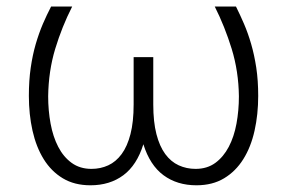

<svg xmlns="http://www.w3.org/2000/svg" viewBox="-20 -548 864 578"><path d="M197.3 -528.3Q166.5 -467.8 146.2 -400.9Q126 -334 125 -258.3Q125 -215.3 132.3 -175.8Q139.6 -136.2 155.3 -106Q170.9 -75.7 195.8 -57.6Q220.7 -39.6 255.4 -39.6Q282.7 -39.6 305.9 -50.3Q329.1 -61 346.2 -84.2Q363.3 -107.4 372.8 -144.3Q382.3 -181.2 382.3 -233.4V-376H441.4V-233.4Q441.4 -181.2 450.9 -144.3Q460.4 -107.4 477.5 -84.2Q494.6 -61 518.1 -50.3Q541.5 -39.6 568.8 -39.6Q603.5 -39.6 628.2 -57.6Q652.8 -75.7 668.7 -106Q684.6 -136.2 691.9 -175.8Q699.2 -215.3 699.2 -258.3Q698.2 -333.5 677.5 -400.9Q656.7 -468.3 626.5 -528.3H690.4Q702.6 -503.9 714.6 -476.1Q726.6 -448.2 736.1 -415.5Q745.6 -382.8 751.5 -344.2Q757.3 -305.7 757.3 -259.3Q757.3 -203.6 746.3 -154.5Q735.4 -105.5 712.4 -68.8Q689.5 -32.2 654.5 -11.2Q619.6 9.8 571.3 9.8Q513.2 9.8 472.2 -20.5Q431.2 -50.8 411.6 -113.8Q392.1 -50.8 351.3 -20.5Q310.5 9.8 252.4 9.8Q204.1 9.8 169.2 -11.2Q134.3 -32.2 111.6 -68.8Q88.9 -105.5 77.9 -154.5Q66.9 -203.6 66.9 -259.3Q66.9 -305.7 72.5 -344.2Q78.1 -382.8 87.6 -415.5Q97.2 -448.2 109.1 -476.1Q121.1 -503.9 133.8 -528.3Z"/></svg>

Font: Melbourne
Style: Light
Weight: 300
Designer: Google
Version: Version 2.000980; 2014